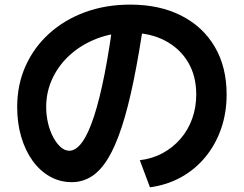

<svg xmlns="http://www.w3.org/2000/svg" viewBox="-20 -765 1040 819"><path d="M576.4 -81.6Q629.7 -88 673.5 -111.6Q717.4 -135.3 749.9 -172.8Q782.4 -210.3 799.7 -258.5Q817.1 -306.7 817.1 -362Q817.1 -441.7 781.7 -500.5Q746.4 -559.4 682.5 -592.4Q618.7 -625.4 532.7 -625.4Q458.7 -625.4 394.2 -600.7Q329.6 -576 280.8 -532.9Q232 -489.7 204.5 -432Q177 -374.3 177 -308.7Q177 -272.7 185 -239.3Q193 -206 207.1 -179.5Q221.3 -153 239 -137.5Q256.6 -122 275.3 -122Q304 -122 330.3 -158.3Q356.7 -194.6 380.7 -267.6Q404.7 -340.7 426.4 -450.8Q448 -561 467 -708.7L596.6 -694.7Q574.3 -540 550.3 -422.7Q526.3 -305.4 499.1 -222.7Q472 -140 440.3 -88.2Q408.6 -36.4 370.3 -12.2Q332 12 286 12Q235.7 12 193.2 -11.9Q150.7 -35.7 119.3 -79Q88 -122.3 70.7 -180.8Q53.3 -239.3 53.3 -308.7Q53.3 -403.7 89 -483.3Q124.7 -563 189.7 -621.8Q254.7 -680.7 342.7 -713Q430.7 -745.3 535.3 -745.3Q661 -745.3 753.3 -698.3Q845.7 -651.3 896.2 -565.2Q946.7 -479 946.7 -362Q946.7 -283.7 923.2 -216Q899.7 -148.3 856.3 -95.5Q813 -42.7 753 -9.3Q693 24 619.7 34Z"/></svg>

Font: M PLUS 2 Thin
Style: Regular
Weight: 100
Designer: Coji Morishita
Foundry: UNDERFOREST DESIGN
Version: Version 1.001